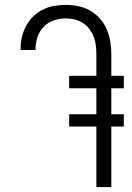

<svg xmlns="http://www.w3.org/2000/svg" viewBox="-20 -763 540 783"><path d="M434 0H373V-247H262V-297H373V-403H262V-454H373V-540Q373 -558 371 -576.5Q369 -595 362.5 -612Q356 -629 345 -644Q334 -659 318.5 -669Q303 -679 285 -683.5Q267 -688 249 -688Q224 -688 200 -680Q176 -672 158.5 -654Q141 -636 133 -612Q125 -588 125 -563V-559H64V-564Q64 -589 69.5 -612.5Q75 -636 86.5 -657.5Q98 -679 115.5 -696Q133 -713 155 -724Q177 -735 201 -739Q225 -743 249 -743Q275 -743 301 -737.5Q327 -732 349 -719Q371 -706 388.5 -686Q406 -666 416 -642Q426 -618 430 -592Q434 -566 434 -540V-454H485V-403H434V-297H485V-247H434Z"/></svg>

Font: Iosevka Fixed Light
Style: Regular
Weight: 300
Monospace: yes
Designer: Belleve Invis
Foundry: Belleve Invis
Version: Version 32.3.0